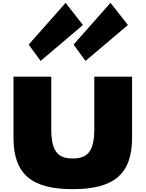

<svg xmlns="http://www.w3.org/2000/svg" viewBox="-20 -1310 1025 1352"><path d="M182 -996 266 -881 564 -1134 442 -1290ZM498 -996 582 -881 881 -1134 758 -1290ZM75 -770H341V-404C341 -252 381 -194 492 -194C603 -194 644 -252 644 -404V-770H910V-340C910 -82 780 22 492 22C204 22 75 -82 75 -340Z"/></svg>

Font: Poland Can Into
Style: BigWritings
Weight: 700
Foundry: Cannot Into Space Fonts
Version: Version 0.92